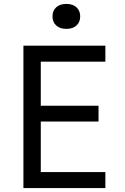

<svg xmlns="http://www.w3.org/2000/svg" viewBox="-20 -964 640 984"><path d="M100 0V-730H520V-648H189V-422H485V-341H189V-82H520V0ZM320 -816Q287 -816 268 -833.5Q249 -851 249 -880Q249 -909 268 -926.5Q287 -944 320 -944Q353 -944 372 -926.5Q391 -909 391 -880Q391 -851 372 -833.5Q353 -816 320 -816Z"/></svg>

Font: JetBrains Mono Zero
Style: Regular-Zero
Weight: 400
Designer: Philipp Nurullin, Konstantin Bulenkov
Foundry: JetBrains
Version: Version 2.211